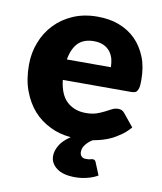

<svg xmlns="http://www.w3.org/2000/svg" viewBox="-80 -591 699 829"><g transform="rotate(10 269.5 -176.0)"><path d="M182.1 -321.3H375Q375 -339.8 370.6 -357.4Q365.7 -375 355 -389.2Q342.8 -403.8 326.7 -411.1Q308.6 -419.4 284.2 -419.4Q239.7 -419.4 214.8 -394.5Q190.4 -369.1 182.1 -321.3ZM479 -231.4H180.2Q187.5 -167 219.7 -137.7Q252.4 -107.9 301.8 -107.9Q329.6 -107.9 348.6 -114.3Q364.7 -119.6 383.3 -128.9Q388.7 -131.8 398.7 -137Q408.7 -142.1 411.6 -143.6Q423.8 -149.9 438 -149.9Q456.1 -149.9 465.8 -136.7L511.2 -81.1Q492.7 -60.1 475.1 -47.4Q449.7 -29.8 435.5 -22.9Q410.6 -11.2 394 -6.8Q376 -1.5 352.5 2.9Q335.9 12.7 323.2 28.3Q311 43.5 311 61Q311 73.2 317.9 80.1Q324.2 87.4 337.9 87.4Q347.2 87.4 350.1 86.9Q354.5 85.9 357.4 85.4Q359.4 85 362.3 84Q363.8 83.5 367.2 83.5Q377.4 83.5 380.9 92.8L403.8 148.4Q383.8 160.2 360.4 166Q334 173.3 305.2 173.3Q251.5 173.3 224.1 152.3Q195.8 130.9 195.8 99.1Q195.8 75.7 210.9 50.8Q224.1 28.3 256.8 6.3Q206.5 2 166 -18.1Q122.1 -39.6 92.3 -73.2Q61.5 -107.9 43 -157.7Q24.9 -206.1 24.9 -270.5Q24.9 -323.7 43 -369.1Q60.5 -415.5 94.2 -450.7Q127 -485.4 174.3 -505.9Q221.7 -526.4 280.8 -526.4Q334.5 -526.4 375.5 -510.7Q418.9 -494.1 449.2 -463.9Q479.5 -433.6 497.1 -389.6Q514.2 -347.2 514.2 -289.1Q514.2 -271.5 512.7 -260.7Q511.2 -251.5 506.8 -243.2Q502.9 -235.8 496.6 -233.9Q489.3 -231.4 479 -231.4Z"/></g></svg>

Font: Lato-ExtraBold
Style: Regular
Weight: 500
Designer: Lukasz Dziedzic with Adam Twardoch and Botio Nikoltchev
Foundry: tyPoland Lukasz Dziedzic
Version: ""